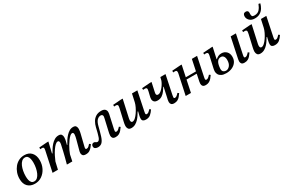

<svg xmlns="http://www.w3.org/2000/svg" viewBox="121 -1909 4653 3124"><g transform="rotate(-30 2448.0 -347.5)"><path d="M214 11Q132 11 82.5 -38.5Q33 -88 33 -182Q33 -242 52 -295.5Q71 -349 105 -390.5Q139 -432 186 -456Q233 -480 290 -480Q376 -480 423.5 -426.5Q471 -373 471 -283Q471 -203 438 -136.5Q405 -70 347 -29.5Q289 11 214 11ZM224 -28Q257 -28 282.5 -52Q308 -76 325.5 -115Q343 -154 352.5 -202Q362 -250 362 -299Q362 -338 355 -370.5Q348 -403 330.5 -422.5Q313 -442 282 -442Q247 -442 220.5 -418Q194 -394 176.5 -354.5Q159 -315 150 -266.5Q141 -218 141 -169Q141 -131 148 -99Q155 -67 173 -47.5Q191 -28 224 -28Z M1172 11Q1128 11 1113.5 -8Q1099 -27 1099 -49Q1099 -61 1101 -72.5Q1103 -84 1104 -88L1155 -277Q1160 -296 1165.5 -321Q1171 -346 1171 -363Q1171 -379 1165.5 -390Q1160 -401 1144 -401Q1126 -401 1103.5 -381Q1081 -361 1056.5 -328Q1032 -295 1009.5 -257Q987 -219 970 -182.5Q953 -146 944 -119L919 0H817Q835 -66 848.5 -118Q862 -170 873 -218Q884 -266 896 -321Q897 -322 899.5 -336Q902 -350 902 -363Q902 -379 896 -390Q890 -401 875 -401Q852 -401 825.5 -376Q799 -351 772 -311.5Q745 -272 721.5 -226Q698 -180 681 -138L649 0H548L628 -375Q628 -375 630 -386Q632 -397 632 -408Q632 -421 625 -428Q618 -435 599 -435Q590 -435 578.5 -434Q567 -433 567 -433V-465L717 -476H744L697 -276H706Q721 -303 743 -338Q765 -373 794 -405.5Q823 -438 858.5 -459Q894 -480 935 -480Q976 -480 989.5 -458Q1003 -436 1003 -409Q1003 -388 999 -366Q995 -344 994 -341L977 -275H984Q1001 -308 1024 -343.5Q1047 -379 1075.5 -410Q1104 -441 1137 -460.5Q1170 -480 1208 -480Q1248 -480 1261.5 -458Q1275 -436 1275 -408Q1275 -388 1271 -365.5Q1267 -343 1265 -334L1209 -105Q1209 -105 1207.5 -97Q1206 -89 1206 -81Q1206 -62 1225 -62Q1250 -62 1268 -80Q1286 -98 1298 -112L1322 -94Q1311 -79 1292.5 -54Q1274 -29 1245 -9Q1216 11 1172 11Z M1397 10Q1373 10 1350.5 -2Q1328 -14 1328 -45Q1328 -68 1341.5 -80.5Q1355 -93 1372 -93Q1387 -93 1396.5 -87Q1406 -81 1414.5 -75.5Q1423 -70 1435 -70Q1467 -70 1486.5 -127Q1506 -184 1530 -290Q1542 -340 1566.5 -383Q1591 -426 1632.5 -452.5Q1674 -479 1736 -479Q1784 -479 1806 -457.5Q1828 -436 1828 -404Q1828 -389 1825 -371L1770 -122Q1767 -103 1765.5 -94.5Q1764 -86 1764 -81Q1764 -61 1784 -61Q1801 -61 1816.5 -71.5Q1832 -82 1842.5 -94.5Q1853 -107 1857 -111L1881 -94Q1862 -66 1842 -42.5Q1822 -19 1795.5 -4.5Q1769 10 1732 10Q1693 10 1677.5 -8Q1662 -26 1662 -54Q1662 -74 1667 -96.5Q1672 -119 1677 -142L1722 -339Q1726 -360 1727.5 -368Q1729 -376 1729 -382Q1729 -400 1718 -409Q1707 -418 1691 -418Q1654 -418 1623 -387Q1592 -356 1574 -283Q1549 -183 1528.5 -118Q1508 -53 1478.5 -21.5Q1449 10 1397 10Z M2027 11Q1986 11 1970.5 -12Q1955 -35 1955 -66Q1955 -85 1959 -105.5Q1963 -126 1966 -140L2015 -354Q2015 -354 2017 -364Q2019 -374 2021 -386.5Q2023 -399 2023 -408Q2023 -421 2013 -428Q2003 -435 1988 -435Q1977 -435 1968.5 -434Q1960 -433 1955 -433V-465L2102 -476H2140L2070 -159Q2069 -155 2066 -139.5Q2063 -124 2063 -112Q2063 -94 2070 -82Q2077 -70 2092 -70Q2118 -70 2147 -96Q2176 -122 2203.5 -162.5Q2231 -203 2252 -247Q2273 -291 2281 -327L2313 -473H2414L2341 -121Q2341 -121 2338 -105Q2335 -89 2335 -78Q2335 -72 2339.5 -66.5Q2344 -61 2356 -61Q2374 -61 2390 -73Q2406 -85 2416.5 -97.5Q2427 -110 2428 -111L2452 -94Q2422 -48 2388 -19Q2354 10 2299 10Q2269 10 2249.5 -2.5Q2230 -15 2230 -47Q2230 -75 2237.5 -103.5Q2245 -132 2254 -171H2244Q2231 -149 2211.5 -118Q2192 -87 2165 -57.5Q2138 -28 2103.5 -8.5Q2069 11 2027 11Z M2830 10Q2793 10 2777 -7.5Q2761 -25 2761 -53Q2761 -71 2765.5 -92Q2770 -113 2777 -142L2814 -311H2807Q2790 -282 2765 -247.5Q2740 -213 2704.5 -188.5Q2669 -164 2620 -164Q2574 -164 2555 -186Q2536 -208 2536 -239Q2536 -253 2539 -267.5Q2542 -282 2544 -289L2558 -347Q2559 -353 2564 -373Q2569 -393 2569 -406Q2569 -424 2558 -429.5Q2547 -435 2533 -435Q2524 -435 2512.5 -434Q2501 -433 2499 -433V-465L2650 -476H2682L2649 -324Q2647 -317 2644 -301Q2641 -285 2641 -275Q2641 -262 2649 -253Q2657 -244 2675 -244Q2698 -244 2723 -263Q2748 -282 2771 -310.5Q2794 -339 2810 -368Q2826 -397 2832 -416L2846 -473H2943L2870 -122Q2864 -92 2864 -81Q2864 -61 2884 -61Q2901 -61 2916 -71Q2931 -81 2941.5 -93Q2952 -105 2957 -111L2981 -94Q2962 -67 2942.5 -43.5Q2923 -20 2896.5 -5Q2870 10 2830 10Z M3422 10Q3385 10 3369.5 -7.5Q3354 -25 3354 -53Q3354 -71 3358.5 -92Q3363 -113 3369 -142L3386 -225H3195L3148 0H3049L3129 -375Q3131 -384 3131.5 -391Q3132 -398 3132 -400Q3132 -418 3126 -426.5Q3120 -435 3095 -435Q3088 -435 3081 -434.5Q3074 -434 3065 -433V-465L3219 -476H3248L3203 -263H3394L3438 -473H3536L3463 -122Q3460 -109 3458.5 -98Q3457 -87 3457 -81Q3457 -61 3476 -61Q3493 -61 3508 -71Q3523 -81 3533.5 -93Q3544 -105 3549 -111L3573 -94Q3555 -67 3535 -43.5Q3515 -20 3488.5 -5Q3462 10 3422 10Z M3811 10Q3756 10 3722.5 -6.5Q3689 -23 3673.5 -50Q3658 -77 3658 -106Q3658 -120 3660.5 -136.5Q3663 -153 3666 -165.5Q3669 -178 3669 -179L3713 -376Q3717 -391 3717 -403Q3717 -417 3708.5 -426.5Q3700 -436 3678 -436Q3671 -436 3663.5 -435.5Q3656 -435 3647 -434V-465L3799 -476H3830L3784 -267L3789 -266Q3813 -287 3837.5 -299Q3862 -311 3897 -311Q3953 -311 3990 -274Q4027 -237 4027 -173Q4027 -116 3998 -75Q3969 -34 3920 -12Q3871 10 3811 10ZM4151 10Q4114 10 4098.5 -7.5Q4083 -25 4083 -53Q4083 -71 4087.5 -92Q4092 -113 4098 -142L4168 -474H4266L4192 -122Q4189 -109 4187.5 -98Q4186 -87 4186 -81Q4186 -61 4205 -61Q4222 -61 4237 -71Q4252 -81 4262.5 -93Q4273 -105 4278 -111L4302 -94Q4284 -67 4264 -43.5Q4244 -20 4217.5 -5Q4191 10 4151 10ZM3825 -28Q3865 -28 3896.5 -65Q3928 -102 3928 -170Q3928 -213 3910.5 -238.5Q3893 -264 3860 -264Q3787 -264 3766 -164Q3765 -158 3761.5 -137.5Q3758 -117 3758 -100Q3758 -58 3779.5 -43Q3801 -28 3825 -28Z M4450 11Q4409 11 4393.5 -12Q4378 -35 4378 -66Q4378 -85 4382 -105.5Q4386 -126 4389 -140L4438 -354Q4438 -354 4440 -364Q4442 -374 4444 -386.5Q4446 -399 4446 -408Q4446 -421 4436 -428Q4426 -435 4411 -435Q4400 -435 4391.5 -434Q4383 -433 4378 -433V-465L4525 -476H4563L4493 -159Q4492 -155 4489 -139.5Q4486 -124 4486 -112Q4486 -94 4493 -82Q4500 -70 4515 -70Q4541 -70 4570 -96Q4599 -122 4626.5 -162.5Q4654 -203 4675 -247Q4696 -291 4704 -327L4736 -473H4837L4764 -121Q4764 -121 4761 -105Q4758 -89 4758 -78Q4758 -72 4762.5 -66.5Q4767 -61 4779 -61Q4797 -61 4813 -73Q4829 -85 4839.5 -97.5Q4850 -110 4851 -111L4875 -94Q4845 -48 4811 -19Q4777 10 4722 10Q4692 10 4672.5 -2.5Q4653 -15 4653 -47Q4653 -75 4660.5 -103.5Q4668 -132 4677 -171H4667Q4654 -149 4634.5 -118Q4615 -87 4588 -57.5Q4561 -28 4526.5 -8.5Q4492 11 4450 11ZM4658 -529Q4595 -529 4560.5 -563Q4526 -597 4526 -640Q4526 -700 4579 -700Q4625 -700 4625 -656Q4625 -649 4624.5 -642Q4624 -635 4624 -628Q4624 -604 4632.5 -589.5Q4641 -575 4676 -575Q4737 -575 4770 -612.5Q4803 -650 4824 -706L4855 -699Q4844 -656 4820.5 -617Q4797 -578 4757 -553.5Q4717 -529 4658 -529Z"/></g></svg>

Font: STIX Two Text Medium
Style: Italic
Weight: 500
Italic angle: -12°
Designer: Ross Mills, John Hudson & Paul Hanslow, Tiro Typeworks Ltd; with prior portions MicroPress Inc. and Coen Hoffman, Elsevi
Foundry: Tiro Typeworks Ltd
Version: Version 2.13 b171